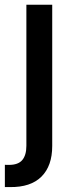

<svg xmlns="http://www.w3.org/2000/svg" viewBox="-37 -565 306 789"><path d="M0 112.6Q38 112.6 54.7 92.5Q71.4 72.4 71.4 34.1V-545.5H177.6V34.8Q177.6 116.8 133.3 160.9Q89.1 204.9 3.6 203.8H-17V112.2Q-12.1 112.6 -8.3 112.6Q-4.6 112.6 0 112.6Z"/></svg>

Font: Cannonade Med
Style: Regular
Weight: 500
Designer: Rasmus Andersson
Foundry: rsms
Version: Version 3.012;git-f93a4a705